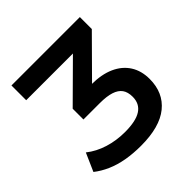

<svg xmlns="http://www.w3.org/2000/svg" viewBox="-186 -858 1022 1022"><g transform="rotate(-45 325.0 -347.5)"><path d="M307 10Q248 10 197 1Q146 -8 104 -26.5Q62 -45 29 -71L74 -173Q118 -138 176 -120Q234 -102 298 -102Q381 -102 420.5 -128Q460 -154 460 -206Q460 -242 444.5 -263.5Q429 -285 396.5 -295.5Q364 -306 312 -306H189V-387L433 -629L436 -594H46V-705H561V-615L322 -374L291 -408H351Q427 -408 480.5 -384Q534 -360 562.5 -315.5Q591 -271 591 -209Q591 -106 519.5 -48Q448 10 307 10Z"/></g></svg>

Font: Nunito Sans 10pt
Style: Bold
Weight: 700
Designer: Vernon Adams
Foundry: Vernon Adams
Version: Version 3.101;gftools[0.9.27]